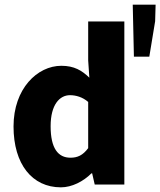

<svg xmlns="http://www.w3.org/2000/svg" viewBox="-20 -791 687 823"><path d="M241 12C288 12 337 -13 372 -48H375L386 0H513V-699H358V-532L363 -458C331 -489 298 -509 243 -509C140 -509 38 -411 38 -249C38 -87 118 12 241 12ZM282 -115C229 -115 197 -155 197 -250C197 -343 236 -383 280 -383C305 -383 334 -375 358 -354V-156C335 -125 312 -115 282 -115ZM554 -548H620L645 -700L647 -771H549Z"/></svg>

Font: DAIFUKU Sans
Style: Bold
Weight: 700
Designer: Original font ‘Source Han Sans JP’ : Paul D. Hunt
Foundry: Daifuku
Version: Version 1.000